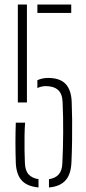

<svg xmlns="http://www.w3.org/2000/svg" viewBox="-20 -820 378 845"><path d="M49.5 -104Q48 -152 48 -193.5Q48 -235 49.5 -280H90.5Q88.5 -256 88 -223.5Q87.5 -191 88 -158.8Q88.5 -126.5 89.5 -104Q90.5 -69 106.2 -52.2Q122 -35.5 149.5 -31.5V5Q98 0 74.8 -26.8Q51.5 -53.5 49.5 -104ZM58.5 -369V-800H98.5V-369ZM144.5 -432.5V-467Q155 -472 167 -474.5Q179 -477 191.5 -477Q244 -477 268.8 -450.5Q293.5 -424 295.5 -372Q297 -338.5 297.5 -293.2Q298 -248 297.2 -199.2Q296.5 -150.5 294.5 -107Q292.5 -52.5 268 -25.8Q243.5 1 195.5 5V-31.5Q223.5 -35.5 238.5 -52.5Q253.5 -69.5 254.5 -103Q257.5 -164 258 -236Q258.5 -308 255.5 -371Q254 -408 235 -424.5Q216 -441 181.5 -441Q171.5 -441 162.2 -438.8Q153 -436.5 144.5 -432.5ZM144.5 -763V-800H293.5V-763Z"/></svg>

Font: Big Shoulders Stencil Text SC Thin
Style: Regular
Weight: 100
Designer: Patric King
Foundry: XO Type Co
Version: Version 2.001